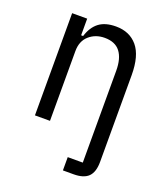

<svg xmlns="http://www.w3.org/2000/svg" viewBox="-135 -619 782 911"><g transform="rotate(20 256.5 -164.0)"><path d="M290 133H366V-331Q366 -393 340.5 -426Q315 -459 262 -459Q216 -459 184 -431Q152 -403 152 -352V0H76V-516H152V-432H162Q177 -480 208.5 -504Q240 -528 294 -528Q363 -528 402.5 -481Q442 -434 442 -336V102Q442 153 418.5 176.5Q395 200 344 200H290Z"/></g></svg>

Font: IBM Plex Sans Condensed
Style: Regular
Weight: 400
Width: 3
Designer: Mike Abbink, Paul van der Laan, Pieter van Rosmalen
Foundry: Bold Monday
Version: Version 1.1